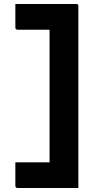

<svg xmlns="http://www.w3.org/2000/svg" viewBox="-20 -780 490 960"><path d="M56.8 -760H360.8Q363.8 -760 365.8 -759.5Q367.8 -759 369.3 -757.5Q370.8 -756 371.3 -754Q371.8 -752 371.8 -749.1Q371.8 -649.5 371.8 -548.9Q371.8 -448.3 371.8 -348.2Q371.8 -248.1 371.8 -147.6Q371.8 -47.1 371.8 52.7Q371.8 79.2 371.8 106.4Q371.8 133.6 371.8 160.1Q357.7 160.1 344.7 160.1Q331.6 160.1 317.5 160.1H67.8Q62.8 160.1 59.8 157.1Q56.8 154.1 56.8 149.1Q56.8 117.2 56.8 89.8Q56.8 62.4 56.8 31.6H227.9Q227.9 -50.6 227.9 -133.6Q227.9 -216.6 227.9 -299.9Q227.9 -383.2 227.9 -466.2Q227.9 -549.2 227.9 -631.4H67.8Q62.8 -631.4 59.8 -634.4Q56.8 -637.4 56.8 -642.4Q56.8 -672.1 56.8 -701.2Q56.8 -730.4 56.8 -760Z"/></svg>

Font: Recursive Sans Linear Light
Style: Regular
Weight: 300
Version: Version 1.085